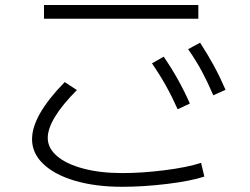

<svg xmlns="http://www.w3.org/2000/svg" viewBox="-20 -716 978 752"><path d="M105.5 -170.9Q105.5 -263.7 233.4 -394.5L281.2 -363.3Q224.6 -306.6 195.8 -259.3Q167 -211.9 167 -175.8Q167 -135.7 203.6 -104.5Q240.2 -73.2 306.6 -55.7Q373 -38.1 459 -38.1Q536.6 -38.1 625 -49.3Q713.4 -60.5 767.6 -78.1L780.3 -24.4Q726.6 -6.8 634.3 4.4Q542 15.6 459 15.6Q354.5 15.6 274.4 -7.8Q194.3 -31.2 149.9 -73.5Q105.5 -115.7 105.5 -170.9ZM152.3 -696.3H756.8V-642.6H152.3ZM575.2 -467.8 621.1 -494.1Q652.8 -447.8 677.2 -403.8Q701.7 -359.9 723.6 -310.5L675.8 -288.1Q654.3 -336.4 630.4 -379.4Q606.4 -422.4 575.2 -467.8ZM716.8 -523.4 763.7 -548.8Q794.4 -501.5 818.4 -457.3Q842.3 -413.1 863.3 -364.3L815.4 -342.8Q793.9 -393.1 770.8 -436.3Q747.6 -479.5 716.8 -523.4Z"/></svg>

Font: Pretendard JP Light
Style: Regular
Weight: 300
Designer: Base glyphs from Inter by Rasmus Andersson; Hangeul glyphs from Noto Sans CJK(Source Han Sans) by Jang Soo-young and Kan
Foundry: Kil Hyung-jin
Version: Version 1.309